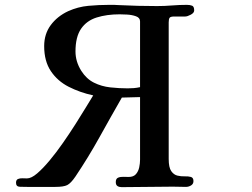

<svg xmlns="http://www.w3.org/2000/svg" viewBox="-20 -772 1040 791"><path d="M557 -684V-413Q544 -410 531.5 -409Q519 -408 506 -408Q471 -408 434.5 -412Q398 -416 367 -431.5Q336 -447 315 -480Q291 -518 291 -560Q291 -620 314 -653.5Q337 -687 378.5 -700Q420 -713 473 -713Q483 -713 503 -712Q523 -711 540 -705Q557 -699 557 -684ZM780 -729Q780 -745 771.5 -748.5Q763 -752 750 -752Q719 -752 688.5 -749.5Q658 -747 627 -747Q587 -747 548 -748Q509 -749 469 -751Q459 -752 449.5 -752Q440 -752 430 -752Q387 -752 344 -748Q301 -744 261 -726Q216 -705 189 -668.5Q162 -632 162 -582Q162 -520 189.5 -479Q217 -438 263 -414.5Q309 -391 364 -379Q354 -363 335 -331.5Q316 -300 291.5 -261.5Q267 -223 239.5 -183.5Q212 -144 184.5 -111Q157 -78 133 -57.5Q109 -37 91 -37Q84 -37 73 -37.5Q62 -38 54 -34.5Q46 -31 46 -19Q46 -3 62 -2.5Q78 -2 92 -2H208Q242 -2 257 -9.5Q272 -17 291 -45Q344 -124 389.5 -206Q435 -288 482 -370L557 -372V-114Q557 -99 553.5 -82.5Q550 -66 540 -54.5Q530 -43 510 -43Q502 -43 489 -43.5Q476 -44 466.5 -40Q457 -36 457 -22Q457 -10 464 -5.5Q471 -1 481 -1Q534 -1 587 -2Q640 -3 692 -3Q706 -3 719.5 -2.5Q733 -2 746 -2Q757 -2 767 -8Q777 -14 777 -26Q777 -40 766.5 -43Q756 -46 741 -45.5Q726 -45 711 -48.5Q696 -52 685.5 -67Q675 -82 675 -117V-680Q675 -694 679 -699Q683 -704 698 -704H743Q752 -704 766 -711.5Q780 -719 780 -729Z"/></svg>

Font: UoqMunThenKhung
Style: Regular
Weight: 400
Designer: Font-Kai, 金井和夫, 宇文滿月
Foundry: Kazuo Kanai, Moonlit Owen
Version: Version 1.197